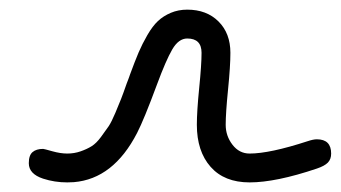

<svg xmlns="http://www.w3.org/2000/svg" viewBox="-20 -380 710 400"><path d="M40 -40Q40 -56.6 47.9 -63.2Q55.7 -69.8 69.8 -69.8Q71.8 -69.8 88.9 -64.9Q106 -60.1 120.1 -60.1Q134.8 -60.1 147.9 -64.7Q161.1 -69.3 170.9 -75.4Q180.7 -81.5 190.4 -94.7Q200.2 -107.9 206.3 -116.9Q212.4 -126 220.5 -145.3Q228.5 -164.6 232.4 -174.3Q236.3 -184.1 244.1 -206.5Q245.6 -210.4 246.6 -212.9Q247.6 -215.3 248.8 -218.8Q250 -222.2 251 -225.1Q261.2 -252.9 268.8 -270.8Q276.4 -288.6 287.1 -307.1Q297.9 -325.7 309.1 -336.2Q320.3 -346.7 335.9 -353.3Q351.6 -359.9 370.1 -359.9Q410.6 -359.9 435.3 -335.2Q460 -310.5 460 -270Q460 -242.2 455.1 -193.4Q450.2 -144.5 450.2 -120.1Q450.2 -96.7 464.4 -78.4Q478.5 -60.1 500 -60.1Q542 -60.1 621.1 -85.9Q632.8 -89.8 640.1 -89.8Q669.9 -89.8 669.9 -60.1Q669.9 -48.3 663.1 -41.3Q656.2 -34.2 640.1 -28.8Q554.7 0 500 0Q447.3 0 418.7 -32.5Q390.1 -64.9 390.1 -120.1Q390.1 -147.9 395 -196.8Q399.9 -245.6 399.9 -270Q399.9 -299.8 370.1 -299.8Q352.1 -299.8 338.9 -277.1Q325.7 -254.4 307.1 -204.1Q279.8 -130.4 265.6 -103Q216.3 -7.3 133.8 -0.5Q127 0 120.1 0Q93.8 0 69.8 -7.8Q40 -17.6 40 -40Z"/></svg>

Font: Pecita
Style: Book
Weight: 400
Width: 6
Version: Version 3.4.1